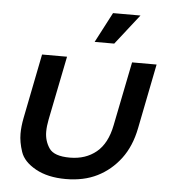

<svg xmlns="http://www.w3.org/2000/svg" viewBox="-53 -791 784 850"><g transform="rotate(5 339.0 -366.0)"><path d="M270 9Q190 9 136 -21Q82 -51 67.8 -93.8Q53.5 -136.5 53.5 -173.5Q53.5 -206 61 -244L118 -531H229L172 -247Q166 -217 166 -192.5Q166 -151.5 188 -119.2Q210 -87 280 -87Q350 -87 397.5 -126Q445 -165 461 -247L518 -531H627L570 -244Q554 -162 512 -106.5Q470 -51 410 -21Q350 9 270 9ZM345 -607 415 -741H537L432 -607Z"/></g></svg>

Font: Argentum Sans
Style: Italic
Weight: 400
Italic angle: -11.3099°
Designer: Julieta Ulanovsky, Owen Earl, Rasmus Andersson, Cristiano Sobral
Foundry: The Argentum Sans Project Authors
Version: Version 3.131; ttfautohint (v1.8.4.7-5d5b-dirty)